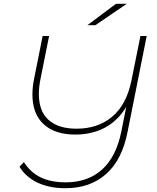

<svg xmlns="http://www.w3.org/2000/svg" viewBox="-20 -890 829 1013"><path d="M754 -700 653 -194Q624 -46 539.5 28.5Q455 103 325 103Q240 103 178 73.5Q116 44 83 -10L106 -35Q140 19 194 45.5Q248 72 327 72Q443 72 518 5Q593 -62 620 -196L646 -326Q602 -253 533.5 -216.5Q465 -180 377 -180Q270 -180 210.5 -234.5Q151 -289 151 -392Q151 -430 160 -475L205 -700H239L194 -475Q185 -432 185 -394Q185 -303 236.5 -257Q288 -211 384 -211Q496 -211 571.5 -274Q647 -337 673 -463L721 -700ZM592 -870H649L483 -757H441Z"/></svg>

Font: Montserrat Alternates ExLight
Style: Italic
Weight: 275
Italic angle: -11.3°
Designer: Julieta Ulanovsky
Foundry: Julieta Ulanovsky
Version: Version 7.200